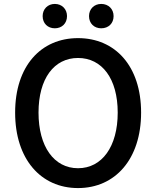

<svg xmlns="http://www.w3.org/2000/svg" viewBox="-20 -944 794 977"><path d="M377 13C566 13 698 -134 698 -371C698 -608 566 -750 377 -750C188 -750 57 -608 57 -371C57 -134 188 13 377 13ZM377 -88C255 -88 176 -198 176 -371C176 -544 255 -649 377 -649C499 -649 579 -544 579 -371C579 -198 499 -88 377 -88ZM259 -800C295 -800 321 -825 321 -862C321 -898 295 -924 259 -924C223 -924 197 -898 197 -862C197 -825 223 -800 259 -800ZM495 -800C532 -800 558 -825 558 -862C558 -898 532 -924 495 -924C459 -924 433 -898 433 -862C433 -825 459 -800 495 -800Z"/></svg>

Font: Noto Sans CJK KR Medium
Style: Regular
Weight: 500
Designer: Ryoko NISHIZUKA (kana & ideographs); Paul D. Hunt (Latin, Greek & Cyrillic); Wenlong ZHANG (bopomofo); Sandoll Communica
Foundry: Adobe Systems Incorporated
Version: Version 1.004;PS 1.004;hotconv 1.0.82;makeotf.lib2.5.63406